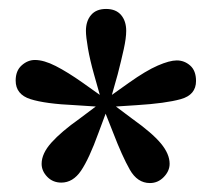

<svg xmlns="http://www.w3.org/2000/svg" viewBox="-20 -760 474 429"><path d="M217 -740Q239 -740 250.5 -726.5Q262 -713 262 -691Q262 -675 256.5 -650Q251 -625 243 -594L230 -548L268 -575Q306 -602 332.5 -613.5Q359 -625 375 -625Q392 -625 405 -613.5Q418 -602 418 -579Q418 -548 384 -538.5Q350 -529 285 -525L239 -522L275 -495Q320 -463 339.5 -439.5Q359 -416 359 -394Q359 -378 346 -364.5Q333 -351 315 -351Q287 -351 270 -381Q253 -411 233 -463L216 -506L200 -463Q179 -405 161 -378.5Q143 -352 117 -352Q98 -352 85.5 -365Q73 -378 73 -394Q73 -417 95 -441.5Q117 -466 158 -495L194 -522L148 -525Q81 -528 48 -538.5Q15 -549 15 -580Q15 -602 28.5 -614Q42 -626 58 -626Q78 -626 104.5 -612.5Q131 -599 165 -575L203 -548L190 -594Q181 -626 176.5 -652Q172 -678 172 -691Q172 -713 183.5 -726.5Q195 -740 217 -740Z"/></svg>

Font: DeepMind Serif Text
Style: Regular
Weight: 400
Designer: Frank Grießhammer / Modifications: Colophon Foundry
Foundry: Colophon Foundry
Version: Version 5.003; ttfautohint (v1.8.2)